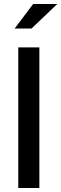

<svg xmlns="http://www.w3.org/2000/svg" viewBox="-20 -936 305 956"><path d="M71 0V-700H176V0ZM53 -794 145 -916H265L137 -794Z"/></svg>

Font: Red Hat Display Medium
Style: Regular
Weight: 500
Designer: Pentagram, MCKL
Foundry: Pentagram, MCKL
Version: Version 1.023